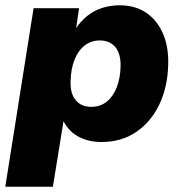

<svg xmlns="http://www.w3.org/2000/svg" viewBox="-24 -526 696 726"><path d="M-4 180 103 -495H275L263 -414H260Q279 -444 305 -465Q331 -486 362.5 -496Q394 -506 428 -506Q487 -506 528.5 -478Q570 -450 592 -399.5Q614 -349 612 -282Q610 -197 578.5 -131Q547 -65 491 -27Q435 11 360 11Q306 11 267 -12.5Q228 -36 211 -80L218 -79L176 180ZM321 -122Q355 -122 379.5 -141.5Q404 -161 417.5 -196Q431 -231 432 -275Q433 -322 412.5 -347.5Q392 -373 353 -373Q320 -373 295.5 -353.5Q271 -334 257.5 -299.5Q244 -265 243 -220Q241 -173 262 -147.5Q283 -122 321 -122Z"/></svg>

Font: Nunito Sans 11pt Black
Style: Italic
Weight: 900
Italic angle: -9°
Version: Version 3.101;gftools[0.9.27]